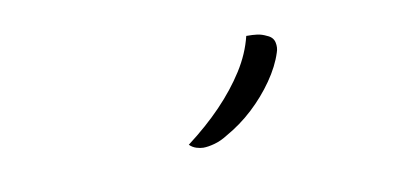

<svg xmlns="http://www.w3.org/2000/svg" viewBox="-33 -885 667 318"><g transform="rotate(-10 300.0 -726.0)"><path d="M391 -811Q402 -811 409.5 -810Q417 -809 425 -805Q435 -801 437 -792Q439 -783 436 -775Q429 -753 413 -730Q397 -707 376 -687.5Q355 -668 330 -654Q319 -647 308 -644Q297 -641 289 -641Q284 -641 277.5 -643Q271 -645 266 -650Q299 -675 324 -701Q349 -727 366.5 -754.5Q384 -782 391 -811Z"/></g></svg>

Font: Recursive Monospace Casual Light
Style: Regular
Weight: 300
Version: Version 1.047